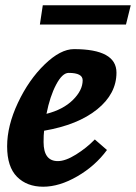

<svg xmlns="http://www.w3.org/2000/svg" viewBox="-20 -689 515 727"><path d="M260 -503Q421 -503 421 -414Q421 -334 348 -275Q275 -216 147 -194Q145 -179 145 -151Q145 -79 199 -79Q228 -79 268 -104Q308 -129 339 -161L385 -121Q341 -61 273 -21.5Q205 18 143.5 18Q82 18 44.5 -19.5Q7 -57 7 -135Q7 -213 48 -300Q89 -387 149 -445Q209 -503 260 -503ZM457 -596H131L142 -669H475ZM240 -413Q216 -413 192.5 -368.5Q169 -324 156 -258Q219 -274 256 -310.5Q293 -347 293 -385Q293 -413 240 -413Z"/></svg>

Font: Andada
Style: Bold Italic
Weight: 700
Italic angle: -8.29999°
Designer: Carolina Giovagnoli
Foundry: Carolina Giovagnoli
Version: Version 1.003